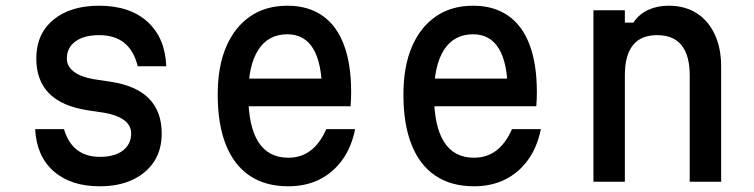

<svg xmlns="http://www.w3.org/2000/svg" viewBox="-20 -636 2640 672"><path d="M204 -184Q218 -136 249.5 -111.5Q281 -87 330 -87Q381 -87 410 -109Q439 -131 439 -169Q439 -197 415 -215Q391 -233 347 -241L287 -250Q196 -264 151.5 -309.5Q107 -355 107 -431Q107 -517 166.5 -566.5Q226 -616 327 -616Q434 -616 496 -560Q558 -504 562 -404H462Q449 -458 415.5 -485.5Q382 -513 327 -513Q274 -513 244 -491Q214 -469 214 -431Q214 -404 238 -385.5Q262 -367 307 -359L367 -350Q458 -336 502 -290.5Q546 -245 546 -169Q546 -112 519.5 -71Q493 -30 444.5 -7Q396 16 329 16Q228 16 168 -36.5Q108 -89 103 -184Z M822 -361H1145L1107 -313Q1107 -414 1076.5 -465Q1046 -516 986 -516Q919 -516 884 -461.5Q849 -407 849 -305Q849 -195 884 -139.5Q919 -84 989 -84Q1034 -84 1067 -109Q1100 -134 1122 -184H1223Q1210 -120 1177.5 -75.5Q1145 -31 1097.5 -7.5Q1050 16 989 16Q909 16 854 -21Q799 -58 770.5 -129.5Q742 -201 742 -305Q742 -403 771.5 -472Q801 -541 855.5 -578.5Q910 -616 986 -616Q1058 -616 1108 -581.5Q1158 -547 1183.5 -479.5Q1209 -412 1209 -314Q1209 -301 1208.5 -288Q1208 -275 1207 -264H822Z M1472 -361H1795L1757 -313Q1757 -414 1726.5 -465Q1696 -516 1636 -516Q1569 -516 1534 -461.5Q1499 -407 1499 -305Q1499 -195 1534 -139.5Q1569 -84 1639 -84Q1684 -84 1717 -109Q1750 -134 1772 -184H1873Q1860 -120 1827.5 -75.5Q1795 -31 1747.5 -7.5Q1700 16 1639 16Q1559 16 1504 -21Q1449 -58 1420.5 -129.5Q1392 -201 1392 -305Q1392 -403 1421.5 -472Q1451 -541 1505.5 -578.5Q1560 -616 1636 -616Q1708 -616 1758 -581.5Q1808 -547 1833.5 -479.5Q1859 -412 1859 -314Q1859 -301 1858.5 -288Q1858 -275 1857 -264H1472Z M2057 0V-600H2167V-557H2197Q2216 -586 2248 -601Q2280 -616 2320 -616Q2377 -616 2418 -590Q2459 -564 2481.5 -516Q2504 -468 2504 -403V0H2394V-373Q2394 -442 2365.5 -477.5Q2337 -513 2280 -513Q2223 -513 2195 -477.5Q2167 -442 2167 -373V0Z"/></svg>

Font: Martian Mono SemiCondensed
Style: Regular
Weight: 400
Width: 4
Designer: Roman Shamin
Foundry: Evil Martians
Version: Version 1.000